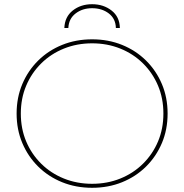

<svg xmlns="http://www.w3.org/2000/svg" viewBox="-20 -890 876 913"><path d="M418 3Q341 3 275.5 -23.5Q210 -50 161.5 -98Q113 -146 86 -210Q59 -274 59 -350Q59 -426 86 -490Q113 -554 161.5 -602Q210 -650 275.5 -676.5Q341 -703 418 -703Q495 -703 560.5 -676.5Q626 -650 674.5 -602Q723 -554 750 -490Q777 -426 777 -350Q777 -274 750 -210Q723 -146 674.5 -98Q626 -50 560.5 -23.5Q495 3 418 3ZM418 -16Q490 -16 552 -41Q614 -66 660 -111.5Q706 -157 731.5 -217.5Q757 -278 757 -350Q757 -422 731.5 -482.5Q706 -543 660 -588.5Q614 -634 552 -659Q490 -684 418 -684Q346 -684 284 -659Q222 -634 176 -588.5Q130 -543 104.5 -482.5Q79 -422 79 -350Q79 -278 104.5 -217.5Q130 -157 176 -111.5Q222 -66 284 -41Q346 -16 418 -16ZM286 -757Q288 -810 326 -840Q364 -870 418 -870Q472 -870 510.5 -840Q549 -810 550 -757H531Q530 -801 497.5 -826Q465 -851 418 -851Q372 -851 339.5 -826Q307 -801 305 -757Z"/></svg>

Font: Montserrat Thin
Style: Regular
Weight: 100
Designer: Julieta Ulanovsky
Foundry: Julieta Ulanovsky
Version: Version 9.000